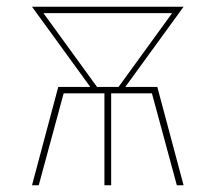

<svg xmlns="http://www.w3.org/2000/svg" viewBox="-20 -550 640 570"><path d="M75 0 153 -292H248L75 -530H525L352 -292H447L525 0H505L431 -273H310V0H290V-273H169L95 0ZM268 -292H332L491 -511H109Z"/></svg>

Font: Iosevka Curly Thin Extended
Style: Regular
Weight: 100
Width: 7
Monospace: yes
Designer: Belleve Invis
Foundry: Belleve Invis
Version: Version 11.1.0; ttfautohint (v1.8.3)